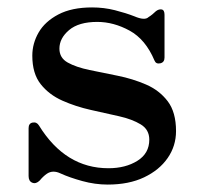

<svg xmlns="http://www.w3.org/2000/svg" viewBox="-20 -485 532 517"><path d="M270 12Q236 12 201.5 2.5Q167 -7 143 -18Q122 -28 106 -17Q96 -10 87 1Q77 11 67 7Q57 3 57 -11V-140Q57 -153 68 -155Q79 -157 85 -147Q156 -32 272 -32Q318 -32 350 -52Q382 -72 382 -109Q382 -136 359 -150Q336 -164 300.5 -172Q265 -180 224.5 -189Q184 -198 148 -214Q112 -230 89.5 -258.5Q67 -287 67 -335Q67 -368 84 -397.5Q101 -427 137 -446Q173 -465 228 -465Q260 -465 289.5 -457.5Q319 -450 342 -441Q370 -429 380 -439Q385 -442 390.5 -446.5Q396 -451 400 -455Q408 -461 415.5 -459.5Q423 -458 423 -445V-330Q423 -317 411.5 -314.5Q400 -312 396 -322Q372 -379 329 -402.5Q286 -426 242 -426Q192 -426 166 -404Q140 -382 140 -354Q140 -329 162.5 -316.5Q185 -304 221 -296.5Q257 -289 297 -281Q337 -273 373 -257.5Q409 -242 431.5 -212.5Q454 -183 454 -132Q454 -92 431.5 -59.5Q409 -27 368 -7.5Q327 12 270 12Z"/></svg>

Font: Zen Old Mincho SemiBold
Style: Regular
Weight: 600
Version: Version 1.500